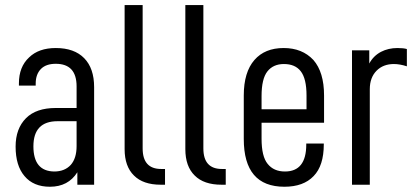

<svg xmlns="http://www.w3.org/2000/svg" viewBox="-20 -710 1603 738"><path d="M341.8 -375V0H277.3V-47.9Q242.2 7.8 171.9 7.8Q108.4 7.8 74.2 -33.2Q40 -73.2 40 -146.5Q40 -215.8 80.1 -255.9Q119.1 -294.9 194.3 -294.9H274.4V-377.9Q274.4 -464.8 194.3 -464.8Q157.2 -464.8 137.7 -445.3Q117.2 -424.8 117.2 -388.7V-380.9H52.7V-389.6Q52.7 -453.1 91.8 -489.3Q128.9 -525.4 194.3 -525.4Q265.6 -525.4 303.7 -486.3Q341.8 -447.3 341.8 -375ZM274.4 -148.4V-244.1H201.2Q108.4 -244.1 108.4 -147.5Q108.4 -51.8 188.5 -50.8Q228.5 -50.8 252 -76.2Q274.4 -101.6 274.4 -148.4Z M459 -136.7V-690.4H528.3V-139.6Q528.3 -60.5 599.6 -60.5H614.3V0H597.7Q530.3 0 495.1 -35.2Q459 -70.3 459 -136.7Z M692.4 -136.7V-690.4H761.7V-139.6Q761.7 -60.5 833 -60.5H847.7V0H831.1Q763.7 0 728.5 -35.2Q692.4 -70.3 692.4 -136.7Z M985.4 -238.3V-176.8Q985.4 -108.4 1008.8 -80.1Q1032.2 -50.8 1075.2 -50.8Q1157.2 -50.8 1157.2 -154.3V-158.2H1224.6V-155.3Q1224.6 -73.2 1185.5 -33.2Q1146.5 7.8 1073.2 7.8Q917 7.8 917 -175.8V-342.8Q917 -432.6 958 -479.5Q998 -525.4 1070.3 -525.4Q1141.6 -525.4 1184.6 -479.5Q1225.6 -432.6 1225.6 -342.8V-238.3ZM985.4 -340.8V-290H1158.2V-342.8Q1158.2 -408.2 1135.7 -436.5Q1114.3 -463.9 1071.3 -463.9Q1030.3 -463.9 1007.8 -435.5Q985.4 -407.2 985.4 -340.8Z M1333 -516.6H1399.4V-465.8Q1415 -495.1 1444.3 -510.7Q1472.7 -525.4 1507.8 -525.4Q1531.2 -525.4 1543.9 -521.5V-455.1Q1516.6 -463.9 1494.1 -463.9Q1453.1 -463.9 1427.7 -438.5Q1401.4 -412.1 1401.4 -367.2V0H1333Z"/></svg>

Font: Dinish Condensed
Style: Regular
Weight: 400
Width: 3
Designer: Bert Driehuis
Foundry: Playbeing
Version: Version 3.006; git-39231f3c-release